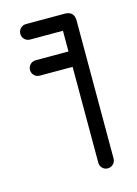

<svg xmlns="http://www.w3.org/2000/svg" viewBox="-86 -560 435 611"><g transform="rotate(-15 131.5 -254.5)"><path d="M60.5 -459.5Q49.8 -459.5 42.4 -466.9Q35 -474.2 35 -485Q35 -495.4 42.4 -502.9Q49.8 -510.5 60.5 -510.5H187.9Q219 -510.5 219 -479.4V-25.1Q219 -14.4 211.6 -7Q204.2 0.4 193.5 0.4Q182.8 0.4 175.7 -7Q168.6 -14.4 168.6 -25.1V-459.5ZM60.5 -340.6Q49.8 -340.6 42.4 -348Q35 -355.4 35 -365.8Q35 -376.5 42.4 -383.9Q49.8 -391.2 60.5 -391.2H193.5Q204.2 -391.2 211.6 -383.9Q219 -376.5 219 -365.8Q219 -355.4 211.6 -348Q204.2 -340.6 193.5 -340.6Z"/></g></svg>

Font: Libertine-Super Thin
Style: Regular
Weight: 100
Designer: Bastien Sozeau
Foundry: NBR — Bastien Sozeau
Version: Version 2.003;gftools[0.9.33]